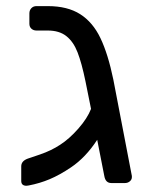

<svg xmlns="http://www.w3.org/2000/svg" viewBox="-20 -593 484 622"><path d="M48.8 -6.8V-54.2Q48.8 -71.3 69.8 -79.1Q72.8 -80.1 109.4 -92.5Q146 -105 174.8 -124Q204.6 -143.1 233.9 -176.5Q263.2 -210 274.9 -240.2L256.8 -330.1Q244.6 -389.2 231.2 -423.6Q217.8 -458 194.8 -476.1Q171.9 -494.1 134.8 -494.1H98.1Q88.4 -494.1 81.8 -500Q75.2 -505.9 75.2 -516.1V-549.8Q75.2 -559.6 81.5 -566.4Q87.9 -573.2 98.1 -573.2H134.8Q198.7 -573.2 239.7 -547.1Q280.8 -521 305.4 -469.5Q330.1 -418 347.2 -335L407.2 -22.9V-19Q407.2 -11.2 400.6 -5.6Q394 0 384.8 0H340.8Q321.8 0 317.9 -22.9L294.9 -140.1Q257.8 -83 210 -50.8Q172.9 -25.9 140.9 -12.5Q108.9 1 73.2 7.8L65.9 8.8Q48.8 8.8 48.8 -6.8Z"/></svg>

Font: Rubik AZ
Style: Regular
Weight: 400
Designer: Hubert and Fischer
Foundry: Hubert & Fischer
Version: Version 2.000